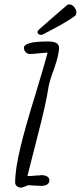

<svg xmlns="http://www.w3.org/2000/svg" viewBox="-20 -853 368 875"><path d="M49 -21Q49 -81 72.5 -179Q96 -277 141 -421Q186 -570 197 -613Q185 -613 158 -610Q131 -607 115 -607Q105 -607 97 -615.5Q89 -624 89 -635Q89 -664 199 -664Q249 -664 249 -636Q249 -604 227 -541Q206 -485 201 -456Q191 -385 149 -224L105 -51H123L144 -53Q153 -54 165 -54V-55Q205 -55 205 -30Q205 -19 195 -12.5Q185 -6 170 -6Q154 -6 141 -7L111 -9Q105 -9 94 -3Q81 2 76 2Q65 2 57 -4.5Q49 -11 49 -21ZM151 -707Q151 -712 156 -717L172 -731Q177 -736 228 -780L287 -831Q291 -833 296 -833Q308 -833 318 -821Q328 -809 328 -796Q328 -784 321 -780Q285 -752 175 -696Q173 -694 167 -694Q161 -694 156 -697.5Q151 -701 151 -707Z"/></svg>

Font: Amatic SC
Style: Bold
Weight: 700
Designer: Multiple Designers
Foundry: Vernon Adams
Version: Version 2.505